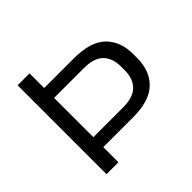

<svg xmlns="http://www.w3.org/2000/svg" viewBox="-157 -807 976 976"><g transform="rotate(-45 330.5 -319.5)"><path d="M147.4 -108.7V-180.2H385.5Q459.6 -180.2 493 -214.2Q526.4 -248.3 526.4 -308.5V-334.7Q526.4 -395.1 493.3 -428.8Q460.2 -462.6 386 -462.6H145.1V-533.7H387Q505.2 -533.7 560.1 -480.9Q615 -428 615 -335.6V-307.1Q615 -215.1 559.8 -161.9Q504.7 -108.7 386.9 -108.7ZM87.1 0V-639H172.9V-514.6V-483.3V-155.8V-129.9V0Z"/></g></svg>

Font: Anek Gurmukhi Medium SemiExpanded
Style: Regular
Weight: 500
Width: 6
Version: Version 1.003